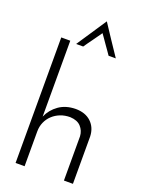

<svg xmlns="http://www.w3.org/2000/svg" viewBox="-172 -1022 826 1101"><g transform="rotate(20 241.0 -471.0)"><path d="M68 -766H123V-303Q143 -349 184.5 -378.5Q226 -408 286 -409Q346 -409 381 -376Q416 -343 418 -289V0H363V-270Q361 -304 339 -328Q317 -352 273 -354Q241 -354 214 -343.5Q187 -333 166.5 -314Q146 -295 134.5 -269Q123 -243 123 -212V0H68ZM282 -942Q312 -897 342 -851Q372 -805 403 -760H359Q351 -772 341 -786Q331 -800 320.5 -815Q310 -830 300 -844.5Q290 -859 282 -870Q274 -859 264 -844.5Q254 -830 243 -815Q232 -800 222 -786Q212 -772 204 -760H161Z"/></g></svg>

Font: Josefin Sans
Style: Regular
Weight: 400
Designer: Santiago Orozco
Foundry: Typemade
Version: Version 1.0